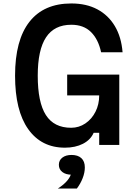

<svg xmlns="http://www.w3.org/2000/svg" viewBox="-20 -837 790 1109"><path d="M355 16Q219 16 143 -91Q67 -198 67 -400Q67 -605 150 -711Q233 -817 392 -817Q479 -817 542.5 -783Q606 -749 643.5 -686Q681 -623 688 -535H564Q548 -610 505.5 -652Q463 -694 392 -694Q294 -694 246 -621.5Q198 -549 198 -400Q198 -246 245 -172.5Q292 -99 391 -99Q436 -99 473 -124Q510 -149 531.5 -191.5Q553 -234 553 -286H368V-406H669V0H553V-70H521Q503 -29 459 -6.5Q415 16 355 16ZM393 172Q360 172 340 156.5Q320 141 320 115Q320 89 340 73.5Q360 58 393 58Q426 58 446 73.5Q466 89 466 115Q466 141 446 156.5Q426 172 393 172ZM314 252Q350 229 369.5 205Q389 181 390 164L393 58Q430 58 450 76.5Q470 95 470 130Q470 160 457.5 192Q445 224 424 252Z"/></svg>

Font: Martian Mono SemiExpanded Medium
Style: Regular
Weight: 500
Width: 6
Designer: Roman Shamin
Foundry: Evil Martians
Version: Version 1.000